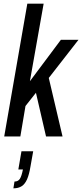

<svg xmlns="http://www.w3.org/2000/svg" viewBox="-20 -744 448 1047"><path d="M3 0 129 -724H218L143 -301L312 -527H408L246 -319L321 0H231L176 -238L119 -166L91 0ZM53 283 59 246Q79 246 88.5 231Q98 216 105 180H80L97 81H161L146 165Q139 208 127.5 234Q116 260 98 271.5Q80 283 53 283Z"/></svg>

Font: Archivo ExtraCondensed Medium
Style: Italic
Weight: 500
Width: 2
Italic angle: -10°
Designer: Hector Gatti
Foundry: Omnibus-Type
Version: Version 2.001